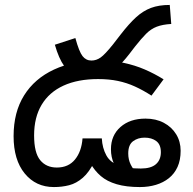

<svg xmlns="http://www.w3.org/2000/svg" viewBox="-20 -745 780 777"><path d="M344 -425Q315 -425 288.5 -436Q262 -447 240 -477.5Q218 -508 202 -564L285 -591Q300 -536 314 -518Q328 -500 350 -500Q370 -500 387.5 -512.5Q405 -525 437 -565L468 -605Q502 -649 530.5 -675Q559 -701 591 -713Q623 -725 667 -725L673 -648Q638 -646 614.5 -637Q591 -628 571.5 -608.5Q552 -589 526 -556L503 -526Q475 -490 450 -468Q425 -446 399.5 -435.5Q374 -425 344 -425ZM546 12Q491 12 452 0.5Q413 -11 388 -32.5Q363 -54 346 -84L362 -91Q341 -48 315 -25.5Q289 -3 260 4.5Q231 12 198 12Q125 12 80 -43Q35 -98 35 -194Q35 -291 77.5 -359Q120 -427 198.5 -463.5Q277 -500 383 -500Q436 -500 481 -490.5Q526 -481 565.5 -464Q605 -447 642 -424L593 -358Q559 -380 526 -395Q493 -410 457 -417.5Q421 -425 377 -425Q295 -425 237 -398.5Q179 -372 148.5 -321Q118 -270 118 -197Q118 -127 142.5 -97Q167 -67 210 -67Q257 -67 283.5 -99.5Q310 -132 314 -185H392Q394 -146 410.5 -116Q427 -86 463 -76Q480 -69 501.5 -66Q523 -63 550 -63Q591 -63 611 -80.5Q631 -98 631 -129Q631 -160 612.5 -174Q594 -188 565 -188Q538 -188 518.5 -173.5Q499 -159 499 -124Q499 -99 509 -79Q519 -59 533 -46L467 -35Q453 -57 441 -83Q429 -109 429 -141Q429 -197 467.5 -231Q506 -265 569 -265Q611 -265 643 -248Q675 -231 693 -201.5Q711 -172 711 -135Q711 -97 698.5 -69.5Q686 -42 663.5 -24Q641 -6 611 3Q581 12 546 12Z"/></svg>

Font: hexltelugu05
Style: Book
Weight: 400
Designer: Jelle Bosma - Monotype Design Team
Foundry: Monotype Imaging Inc.
Version: Version 2.003